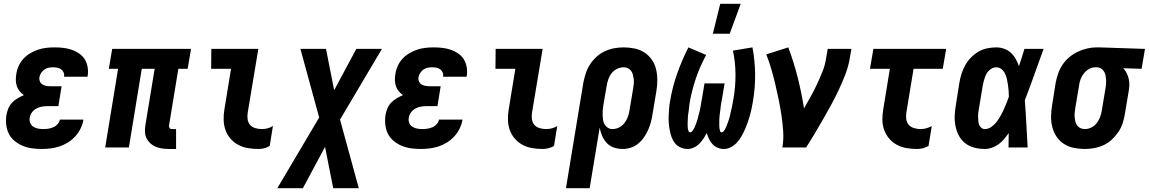

<svg xmlns="http://www.w3.org/2000/svg" viewBox="-20 -778 6061 1013"><path d="M200 8Q174 8 148.5 4.5Q123 1 100 -8.5Q77 -18 57.5 -34Q38 -50 27 -71.5Q16 -93 13 -119Q10 -145 14 -172Q17 -189 24 -206Q31 -223 44 -236.5Q57 -250 73 -259.5Q89 -269 106 -276Q94 -285 84 -296.5Q74 -308 69 -323Q64 -338 63.5 -354.5Q63 -371 66 -387Q69 -409 78.5 -430Q88 -451 103.5 -468Q119 -485 139.5 -497Q160 -509 181 -516Q202 -523 224 -525.5Q246 -528 267 -528Q291 -528 313.5 -525.5Q336 -523 357 -516Q378 -509 396.5 -496.5Q415 -484 426.5 -466Q438 -448 442 -425.5Q446 -403 443 -380L441 -373H317L318 -375Q320 -387 315 -397Q310 -407 301.5 -413Q293 -419 281.5 -421Q270 -423 259 -423Q247 -423 235.5 -420.5Q224 -418 214 -411Q204 -404 197 -393Q190 -382 188 -371Q186 -359 190.5 -348.5Q195 -338 204 -332.5Q213 -327 224 -325Q235 -323 247 -323H305L288 -218H230Q216 -218 201 -215.5Q186 -213 172 -205.5Q158 -198 148.5 -185Q139 -172 137 -158Q134 -143 139 -130Q144 -117 155.5 -109.5Q167 -102 181 -99.5Q195 -97 209 -97Q222 -97 235 -99Q248 -101 261 -106.5Q274 -112 284 -123Q294 -134 296 -147H420V-146Q416 -122 405 -99.5Q394 -77 377 -58.5Q360 -40 338.5 -26.5Q317 -13 294 -5.5Q271 2 247 5Q223 8 200 8Z M909 8H871Q853 8 835.5 5.5Q818 3 802 -3.5Q786 -10 773.5 -21.5Q761 -33 753.5 -48Q746 -63 745 -81Q744 -99 747 -117L796 -415H728L660 0H535L603 -415H554L572 -520H988L970 -415H921L872 -117Q871 -113 872 -109Q873 -105 875 -102Q877 -99 881 -98Q885 -97 889 -97H909Z M1344 8Q1316 8 1288.5 3.5Q1261 -1 1237.5 -13.5Q1214 -26 1196.5 -46Q1179 -66 1170 -91Q1161 -116 1160 -144Q1159 -172 1164 -201L1199 -415H1094L1095 -520H1343L1287 -184Q1284 -166 1286.5 -148.5Q1289 -131 1299.5 -119Q1310 -107 1327 -102Q1344 -97 1362 -97Q1377 -97 1392 -101Q1407 -105 1420 -113L1403 -8Q1390 0 1374.5 4Q1359 8 1344 8Z M1443 215 1664 -158 1565 -520H1700L1743 -302L1860 -520H1995L1774 -147L1873 215H1738L1695 -3L1578 215Z M2200 8Q2174 8 2148.5 4.5Q2123 1 2100 -8.5Q2077 -18 2057.5 -34Q2038 -50 2027 -71.5Q2016 -93 2013 -119Q2010 -145 2014 -172Q2017 -189 2024 -206Q2031 -223 2044 -236.5Q2057 -250 2073 -259.5Q2089 -269 2106 -276Q2094 -285 2084 -296.5Q2074 -308 2069 -323Q2064 -338 2063.5 -354.5Q2063 -371 2066 -387Q2069 -409 2078.5 -430Q2088 -451 2103.5 -468Q2119 -485 2139.5 -497Q2160 -509 2181 -516Q2202 -523 2224 -525.5Q2246 -528 2267 -528Q2291 -528 2313.5 -525.5Q2336 -523 2357 -516Q2378 -509 2396.5 -496.5Q2415 -484 2426.5 -466Q2438 -448 2442 -425.5Q2446 -403 2443 -380L2441 -373H2317L2318 -375Q2320 -387 2315 -397Q2310 -407 2301.5 -413Q2293 -419 2281.5 -421Q2270 -423 2259 -423Q2247 -423 2235.5 -420.5Q2224 -418 2214 -411Q2204 -404 2197 -393Q2190 -382 2188 -371Q2186 -359 2190.5 -348.5Q2195 -338 2204 -332.5Q2213 -327 2224 -325Q2235 -323 2247 -323H2305L2288 -218H2230Q2216 -218 2201 -215.5Q2186 -213 2172 -205.5Q2158 -198 2148.5 -185Q2139 -172 2137 -158Q2134 -143 2139 -130Q2144 -117 2155.5 -109.5Q2167 -102 2181 -99.5Q2195 -97 2209 -97Q2222 -97 2235 -99Q2248 -101 2261 -106.5Q2274 -112 2284 -123Q2294 -134 2296 -147H2420V-146Q2416 -122 2405 -99.5Q2394 -77 2377 -58.5Q2360 -40 2338.5 -26.5Q2317 -13 2294 -5.5Q2271 2 2247 5Q2223 8 2200 8Z M2844 8Q2816 8 2788.5 3.5Q2761 -1 2737.5 -13.5Q2714 -26 2696.5 -46Q2679 -66 2670 -91Q2661 -116 2660 -144Q2659 -172 2664 -201L2699 -415H2594L2595 -520H2843L2787 -184Q2784 -166 2786.5 -148.5Q2789 -131 2799.5 -119Q2810 -107 2827 -102Q2844 -97 2862 -97Q2877 -97 2892 -101Q2907 -105 2920 -113L2903 -8Q2890 0 2874.5 4Q2859 8 2844 8Z M3091 215H2966L3058 -343Q3063 -368 3071 -392.5Q3079 -417 3093.5 -439Q3108 -461 3128 -479Q3148 -497 3172 -508Q3196 -519 3221 -523.5Q3246 -528 3270 -528Q3300 -528 3328.5 -522Q3357 -516 3380 -501Q3403 -486 3419 -463Q3435 -440 3441.5 -412.5Q3448 -385 3448 -355.5Q3448 -326 3443 -297L3423 -177Q3420 -156 3414.5 -135Q3409 -114 3400 -93.5Q3391 -73 3378 -54Q3365 -35 3347.5 -20.5Q3330 -6 3308.5 1Q3287 8 3266 8Q3241 8 3219 0.5Q3197 -7 3181.5 -23.5Q3166 -40 3157 -61Q3148 -82 3144 -105ZM3212 -97Q3229 -97 3245.5 -105Q3262 -113 3273.5 -127.5Q3285 -142 3291.5 -159Q3298 -176 3301 -194L3321 -314Q3323 -326 3324 -338Q3325 -350 3323.5 -361.5Q3322 -373 3319 -384.5Q3316 -396 3309.5 -404.5Q3303 -413 3293 -418Q3283 -423 3270 -423Q3253 -423 3236 -415Q3219 -407 3207.5 -392.5Q3196 -378 3190 -361Q3184 -344 3181 -326L3163 -221Q3161 -208 3160 -195Q3159 -182 3159.5 -169Q3160 -156 3162 -143.5Q3164 -131 3170.5 -120.5Q3177 -110 3187.5 -103.5Q3198 -97 3212 -97Z M3608 8Q3588 8 3570.5 0Q3553 -8 3541.5 -22Q3530 -36 3523.5 -54Q3517 -72 3513.5 -91Q3510 -110 3508.5 -129.5Q3507 -149 3508 -168.5Q3509 -188 3510.5 -208Q3512 -228 3516 -248Q3528 -320 3553 -390.5Q3578 -461 3612 -528L3706 -488Q3672 -426 3650.5 -361.5Q3629 -297 3618 -232Q3617 -226 3616.5 -219Q3616 -212 3615 -205.5Q3614 -199 3613.5 -192.5Q3613 -186 3611.5 -179Q3610 -172 3609.5 -165.5Q3609 -159 3609 -152.5Q3609 -146 3608.5 -139.5Q3608 -133 3608 -126.5Q3608 -120 3608 -113.5Q3608 -107 3609 -100.5Q3610 -94 3612.5 -87Q3615 -80 3621 -80Q3628 -80 3633 -86.5Q3638 -93 3641.5 -99.5Q3645 -106 3647.5 -112.5Q3650 -119 3652.5 -125.5Q3655 -132 3657 -138.5Q3659 -145 3661 -152Q3663 -159 3664.5 -165.5Q3666 -172 3668 -179Q3670 -186 3671.5 -192.5Q3673 -199 3674.5 -206Q3676 -213 3677 -219.5Q3678 -226 3679 -233Q3680 -240 3681.5 -246.5Q3683 -253 3684 -260L3697 -338H3803L3790 -260Q3789 -253 3787.5 -246.5Q3786 -240 3785 -233.5Q3784 -227 3783 -220Q3782 -213 3781.5 -206.5Q3781 -200 3780 -193.5Q3779 -187 3778 -180Q3777 -173 3776.5 -166.5Q3776 -160 3775.5 -153.5Q3775 -147 3775 -140Q3775 -133 3775 -126.5Q3775 -120 3775 -113.5Q3775 -107 3776 -100.5Q3777 -94 3779 -87Q3781 -80 3787 -80Q3794 -80 3799 -86.5Q3804 -93 3807 -99Q3810 -105 3812.5 -111.5Q3815 -118 3817.5 -124.5Q3820 -131 3822.5 -138Q3825 -145 3827 -151.5Q3829 -158 3830.5 -164.5Q3832 -171 3833.5 -177.5Q3835 -184 3836.5 -191Q3838 -198 3839.5 -204.5Q3841 -211 3842.5 -217.5Q3844 -224 3845 -231Q3846 -238 3847.5 -244.5Q3849 -251 3850 -258Q3861 -322 3860.5 -386.5Q3860 -451 3847 -511L3950 -528Q3963 -460 3964 -389Q3965 -318 3953 -246Q3950 -227 3946 -208Q3942 -189 3937 -170.5Q3932 -152 3925.5 -133.5Q3919 -115 3911 -96.5Q3903 -78 3893 -60.5Q3883 -43 3869.5 -27.5Q3856 -12 3837.5 -2Q3819 8 3800 8Q3782 8 3766.5 1.5Q3751 -5 3739.5 -17Q3728 -29 3721 -44.5Q3714 -60 3709 -76Q3701 -61 3691.5 -46.5Q3682 -32 3669.5 -19.5Q3657 -7 3640.5 0.5Q3624 8 3608 8ZM3741 -600 3780 -758H3888L3830 -600Z M4108 0Q4115 -43 4112 -86Q4109 -129 4103 -170Q4097 -211 4088.5 -252Q4080 -293 4070.5 -333.5Q4061 -374 4049.5 -413.5Q4038 -453 4023 -491L4139 -528Q4168 -451 4188.5 -370Q4209 -289 4222 -206Q4240 -238 4258 -270Q4276 -302 4291 -334.5Q4306 -367 4319.5 -400.5Q4333 -434 4338 -468L4347 -520H4472L4463 -468Q4456 -427 4440.5 -386.5Q4425 -346 4406.5 -306.5Q4388 -267 4367 -228Q4346 -189 4324 -151Q4302 -113 4279.5 -75Q4257 -37 4233 0Z M4819 8Q4791 8 4764 3.5Q4737 -1 4713 -13.5Q4689 -26 4672 -46Q4655 -66 4645.5 -91Q4636 -116 4635.5 -144Q4635 -172 4640 -201L4675 -415H4570L4588 -520H4972L4954 -415H4800L4762 -184Q4759 -166 4761.5 -148.5Q4764 -131 4775 -119Q4786 -107 4803 -102Q4820 -97 4837 -97Q4852 -97 4867 -101Q4882 -105 4896 -113L4879 -8Q4865 0 4849.5 4Q4834 8 4819 8Z M5176 8Q5147 8 5120.5 1Q5094 -6 5073 -22Q5052 -38 5039.5 -61.5Q5027 -85 5021.5 -111.5Q5016 -138 5017 -166.5Q5018 -195 5023 -223L5042 -343Q5046 -367 5053.5 -390Q5061 -413 5073 -434.5Q5085 -456 5103 -474.5Q5121 -493 5142.5 -505.5Q5164 -518 5188.5 -523Q5213 -528 5236 -528Q5258 -528 5278.5 -520.5Q5299 -513 5314 -499Q5329 -485 5339 -467Q5349 -449 5356 -429Q5364 -452 5371 -474.5Q5378 -497 5385 -520H5486Q5461 -452 5437 -384Q5413 -316 5387 -249Q5392 -187 5395 -124.5Q5398 -62 5402 0H5301Q5301 -19 5301.5 -38Q5302 -57 5302 -76Q5290 -59 5277.5 -44Q5265 -29 5248.5 -17Q5232 -5 5213 1.5Q5194 8 5176 8ZM5176 -97Q5194 -97 5210 -108Q5226 -119 5237.5 -134Q5249 -149 5258.5 -166Q5268 -183 5275.5 -199.5Q5283 -216 5290 -233.5Q5297 -251 5303 -268Q5303 -284 5301.5 -299.5Q5300 -315 5298 -330.5Q5296 -346 5292.5 -361Q5289 -376 5282.5 -389.5Q5276 -403 5264 -413Q5252 -423 5236 -423Q5226 -423 5215.5 -418Q5205 -413 5197 -405Q5189 -397 5184 -387.5Q5179 -378 5175.5 -367.5Q5172 -357 5169.5 -347Q5167 -337 5165 -326L5145 -206Q5143 -195 5141.5 -184Q5140 -173 5140.5 -162.5Q5141 -152 5141.5 -141.5Q5142 -131 5145.5 -121Q5149 -111 5157 -104Q5165 -97 5176 -97Z M5703 8Q5673 8 5644.5 2Q5616 -4 5593 -19Q5570 -34 5554.5 -57Q5539 -80 5532 -107.5Q5525 -135 5525.5 -164.5Q5526 -194 5531 -223L5550 -343Q5555 -368 5563.5 -392Q5572 -416 5587 -438Q5602 -460 5622.5 -477Q5643 -494 5666.5 -505Q5690 -516 5715 -522Q5740 -528 5764 -528H5781L6021 -520L6003 -415L5906 -418Q5917 -407 5924 -393Q5931 -379 5935 -363Q5939 -347 5938.5 -330Q5938 -313 5935 -297L5915 -177Q5911 -152 5903 -127.5Q5895 -103 5880 -81Q5865 -59 5845.5 -41Q5826 -23 5802 -12Q5778 -1 5752.5 3.5Q5727 8 5703 8ZM5704 -97Q5721 -97 5737.5 -105Q5754 -113 5765.5 -127.5Q5777 -142 5783.5 -159Q5790 -176 5793 -194L5813 -314Q5816 -331 5816 -348.5Q5816 -366 5812.5 -382Q5809 -398 5797.5 -410Q5786 -422 5768 -423H5759Q5742 -423 5726 -414Q5710 -405 5698.5 -390.5Q5687 -376 5681 -359.5Q5675 -343 5673 -326L5653 -206Q5651 -194 5650 -182Q5649 -170 5650 -158.5Q5651 -147 5654 -135.5Q5657 -124 5663.5 -115.5Q5670 -107 5680.5 -102Q5691 -97 5704 -97Z"/></svg>

Font: Iosevka Extrabold Oblique
Style: Regular
Weight: 800
Italic angle: -9°
Monospace: yes
Designer: Belleve Invis
Foundry: Belleve Invis
Version: Version 32.5.0; ttfautohint (v1.8.4)